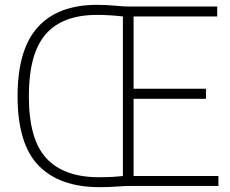

<svg xmlns="http://www.w3.org/2000/svg" viewBox="-20 -767 948 792"><path d="M390 5Q226 5 139.2 -84Q52.5 -173 52.5 -370Q52.5 -563 136 -655Q219.5 -747 379.5 -747Q421 -747 455 -743.5Q489 -740 516 -740H876V-699H531V-401H829.5V-359.5H531V-41H881V0H520.5Q494 0 461.8 2.5Q429.5 5 390 5ZM387 -36Q416.5 -36 440.8 -37.2Q465 -38.5 487 -41V-699Q434.5 -705.5 379 -705.5Q238 -705.5 168.5 -625.8Q99 -546 99 -370Q99 -191 171.8 -113.5Q244.5 -36 387 -36Z"/></svg>

Font: Encode Sans SemiCondensed SemiCondensed ExtraLight
Style: Regular
Weight: 200
Width: 4
Designer: Multiple Designers
Foundry: Impallari Type
Version: Version 3.000; ttfautohint (v1.8.3) -l 8 -r 50 -G 200 -x 14 